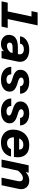

<svg xmlns="http://www.w3.org/2000/svg" viewBox="1554 -2334 792 3940"><g transform="rotate(90 1950.0 -364.0)"><path d="M188 0 345 -740H501L344 0ZM8 0 35 -126H553L526 0ZM208 -614 235 -740H423L396 -614Z M1023 0 1039 -100 1093 -352Q1100 -384 1089 -408Q1078 -432 1053 -445Q1028 -458 993 -458Q946 -458 914.5 -439.5Q883 -421 876 -379H725Q731 -435 768.5 -477.5Q806 -520 866 -544Q926 -568 1000 -568Q1087 -568 1147 -538.5Q1207 -509 1232.5 -455.5Q1258 -402 1243 -329L1174 0ZM876 12Q825 12 784 -9Q743 -30 719.5 -66Q696 -102 696 -147Q696 -218 730 -259Q764 -300 820.5 -317.5Q877 -335 945 -335H1104L1081 -227L938 -226Q898 -226 876 -209.5Q854 -193 854 -164Q854 -140 871.5 -125.5Q889 -111 920 -111Q965 -111 1001.5 -133.5Q1038 -156 1069 -199L1064 -94Q1027 -37 984 -12.5Q941 12 876 12Z M1610 12Q1556 12 1509 -2Q1462 -16 1426.5 -43Q1391 -70 1371 -109.5Q1351 -149 1351 -199H1505Q1505 -154 1534 -127.5Q1563 -101 1615 -101Q1658 -101 1679.5 -116Q1701 -131 1701 -154Q1701 -175 1680 -188.5Q1659 -202 1626 -212.5Q1593 -223 1556.5 -235Q1520 -247 1487 -265Q1454 -283 1433 -312Q1412 -341 1412 -385Q1412 -443 1443.5 -484Q1475 -525 1531.5 -546.5Q1588 -568 1661 -568Q1730 -568 1784 -546Q1838 -524 1870 -482Q1902 -440 1904 -380H1750Q1748 -416 1721 -435.5Q1694 -455 1656 -455Q1616 -455 1593.5 -440.5Q1571 -426 1571 -401Q1571 -379 1592 -365Q1613 -351 1646 -340.5Q1679 -330 1716 -318Q1753 -306 1785.5 -288Q1818 -270 1839 -241Q1860 -212 1860 -166Q1860 -112 1830 -72Q1800 -32 1744.5 -10Q1689 12 1610 12Z M2260 12Q2206 12 2159 -2Q2112 -16 2076.5 -43Q2041 -70 2021 -109.5Q2001 -149 2001 -199H2155Q2155 -154 2184 -127.5Q2213 -101 2265 -101Q2308 -101 2329.5 -116Q2351 -131 2351 -154Q2351 -175 2330 -188.5Q2309 -202 2276 -212.5Q2243 -223 2206.5 -235Q2170 -247 2137 -265Q2104 -283 2083 -312Q2062 -341 2062 -385Q2062 -443 2093.5 -484Q2125 -525 2181.5 -546.5Q2238 -568 2311 -568Q2380 -568 2434 -546Q2488 -524 2520 -482Q2552 -440 2554 -380H2400Q2398 -416 2371 -435.5Q2344 -455 2306 -455Q2266 -455 2243.5 -440.5Q2221 -426 2221 -401Q2221 -379 2242 -365Q2263 -351 2296 -340.5Q2329 -330 2366 -318Q2403 -306 2435.5 -288Q2468 -270 2489 -241Q2510 -212 2510 -166Q2510 -112 2480 -72Q2450 -32 2394.5 -10Q2339 12 2260 12Z M2899 12Q2827 12 2768 -17Q2709 -46 2674.5 -101Q2640 -156 2640 -235Q2640 -305 2660.5 -365.5Q2681 -426 2721.5 -471.5Q2762 -517 2821 -542.5Q2880 -568 2958 -568Q3054 -568 3113.5 -529Q3173 -490 3195 -419.5Q3217 -349 3200 -254H2760L2784 -361H3049Q3051 -399 3026.5 -423Q3002 -447 2951 -447Q2893 -447 2859.5 -416Q2826 -385 2812 -338Q2798 -291 2798 -243Q2798 -206 2811 -176.5Q2824 -147 2849.5 -130Q2875 -113 2910 -113Q2966 -113 2997.5 -136Q3029 -159 3036 -194H3192Q3177 -131 3140 -84.5Q3103 -38 3043 -13Q2983 12 2899 12Z M3625 0 3698 -342Q3707 -386 3690.5 -412Q3674 -438 3638 -438Q3596 -438 3556 -410Q3516 -382 3464 -316L3470 -447Q3521 -512 3572.5 -540Q3624 -568 3688 -568Q3747 -568 3789.5 -541Q3832 -514 3851 -465.5Q3870 -417 3856 -352L3781 0ZM3254 0 3372 -556H3523L3507 -456L3410 0Z"/></g></svg>

Font: Azeret Mono Thin
Style: Bold Italic
Weight: 700
Italic angle: -12°
Version: Version 1.002